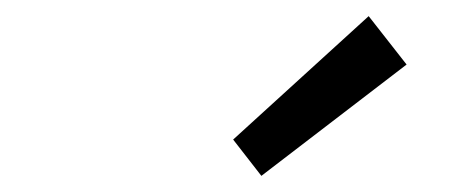

<svg xmlns="http://www.w3.org/2000/svg" viewBox="-20 -797 557 238"><path d="M269 -624 304 -579 484 -717 437 -777Z"/></svg>

Font: Cambridge Sans Italic
Style: Regular
Weight: 400
Italic angle: -11°
Version: Version 2.000;PS 002.000;hotconv 1.0.88;makeotf.lib2.5.64775